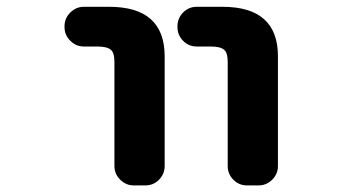

<svg xmlns="http://www.w3.org/2000/svg" viewBox="-20 -569 1040 571"><path d="M714.8 -17.6Q690.4 -17.6 673.8 -34.7Q657.2 -51.8 657.2 -75.2V-384.8Q657.2 -412.1 646.5 -420.9Q635.7 -430.7 605.5 -430.7H565.4Q541 -430.7 524.4 -447.8Q507.8 -464.8 507.8 -488.3V-491.2Q507.8 -514.6 524.4 -531.7Q541 -548.8 565.4 -548.8H641.6Q806.6 -548.8 806.6 -401.4V-75.2Q806.6 -51.8 789.6 -34.7Q772.5 -17.6 749 -17.6ZM377.9 -17.6Q354.5 -17.6 337.4 -34.7Q320.3 -51.8 320.3 -75.2V-384.8Q320.3 -412.1 309.6 -420.9Q298.8 -430.7 268.6 -430.7H229.5Q206.1 -430.7 189 -447.8Q171.9 -464.8 171.9 -488.3V-491.2Q171.9 -514.6 189 -531.7Q206.1 -548.8 229.5 -548.8H304.7Q469.7 -548.8 469.7 -401.4V-75.2Q469.7 -51.8 453.1 -34.7Q436.5 -17.6 412.1 -17.6Z"/></svg>

Font: Rounded Mgen+ 1m bold
Style: Bold
Weight: 700
Designer: [Source Han Sans]
Ryoko NISHIZUKA  (kana & ideographs); Paul D. Hunt (Latin, Greek & Cyrillic); Wenlong ZHANG  (bopomofo
Version: Version 1.059.20150602